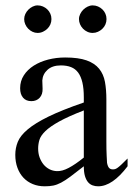

<svg xmlns="http://www.w3.org/2000/svg" viewBox="-20 -669 484 698"><path d="M443.8 -64.5Q388.7 8.3 336.9 8.3Q326.2 8.3 316.7 4.9Q307.1 1.5 300 -6.8Q293 -15.1 288.8 -29.1Q284.7 -43 284.7 -64.5Q255.4 -41.5 236.1 -27.1Q216.8 -12.7 201.9 -4.9Q187 2.9 173.6 5.6Q160.2 8.3 142.6 8.3Q118.7 8.3 99.1 0.2Q79.6 -7.8 65.4 -22.7Q51.3 -37.6 43.5 -58.8Q35.6 -80.1 35.6 -106Q35.6 -130.9 44.7 -153.3Q53.7 -175.8 80.6 -198.5Q107.4 -221.2 156.2 -245.1Q205.1 -269 284.7 -296.4V-314.9Q284.7 -347.2 279.5 -369.1Q274.4 -391.1 264.2 -405Q253.9 -418.9 238.3 -425Q222.7 -431.2 201.2 -431.2Q170.4 -431.2 152.8 -415.3Q135.3 -399.4 133.8 -376.5L134.8 -347.2Q135.7 -326.2 124.3 -313.7Q112.8 -301.3 94.2 -301.3Q74.7 -301.3 64 -313.7Q53.2 -326.2 53.2 -348.1Q53.2 -374.5 66.7 -395.3Q80.1 -416 102.8 -430.4Q125.5 -444.8 155 -452.4Q184.6 -460 216.8 -460Q265.1 -460 294.7 -449.5Q324.2 -439 340.3 -419.2Q356.4 -399.4 361.6 -371.1Q366.7 -342.8 366.7 -307.6V-155.3Q366.7 -124 367.7 -104Q368.7 -84 369.1 -77.1Q371.6 -64 376.5 -58.6Q381.3 -53.2 390.6 -53.2Q395 -53.2 398.9 -54.4Q402.8 -55.7 408.2 -59.6Q413.6 -63.5 421.9 -71.3Q430.2 -79.1 443.8 -92.8ZM284.7 -267.6Q228 -245.6 195.1 -227.3Q162.1 -209 145 -192.4Q127.9 -175.8 123.3 -160.4Q118.7 -145 118.7 -128.9Q118.7 -111.3 124 -96.7Q129.4 -82 138.4 -71Q147.5 -60.1 159.9 -53.7Q172.4 -47.4 186.5 -46.9Q205.6 -45.9 229.7 -58.6Q253.9 -71.3 284.7 -96.2ZM167 -599.6Q167 -589.4 163.1 -580.3Q159.2 -571.3 152.1 -564.5Q145 -557.6 136 -553.5Q127 -549.3 116.7 -549.3Q106.9 -549.3 98.1 -553.5Q89.4 -557.6 82.5 -564.7Q75.7 -571.8 71.8 -580.8Q67.9 -589.8 67.9 -599.6Q67.9 -608.9 72 -617.9Q76.2 -627 83 -633.8Q89.8 -640.6 98.6 -645Q107.4 -649.4 116.7 -649.4Q127 -649.4 136 -645.5Q145 -641.6 152.1 -634.8Q159.2 -627.9 163.1 -618.9Q167 -609.9 167 -599.6ZM367.2 -599.6Q367.2 -589.4 363.3 -580.3Q359.4 -571.3 352.3 -564.5Q345.2 -557.6 336.2 -553.5Q327.1 -549.3 316.9 -549.3Q306.6 -549.3 297.6 -553.5Q288.6 -557.6 281.7 -564.7Q274.9 -571.8 271 -580.8Q267.1 -589.8 267.1 -599.6Q267.1 -608.9 271.5 -617.9Q275.9 -627 282.7 -633.8Q289.6 -640.6 298.6 -645Q307.6 -649.4 316.9 -649.4Q327.1 -649.4 336.2 -645.5Q345.2 -641.6 352.3 -634.8Q359.4 -627.9 363.3 -618.9Q367.2 -609.9 367.2 -599.6Z"/></svg>

Font: Doulos SIL
Style: Regular
Weight: 400
Designer: Walt Agee, Victor Gaultney, Peter Martin, Debbi Hosken
Foundry: SIL International
Version: Version 4.110; 2011; Maintenance release